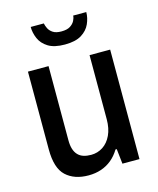

<svg xmlns="http://www.w3.org/2000/svg" viewBox="-111 -801 733 891"><g transform="rotate(-15 255.5 -355.5)"><path d="M204 12Q136 12 96 -25Q56 -62 56 -152V-526H155V-170Q155 -145 160.5 -127.5Q166 -110 177 -98.5Q188 -87 204 -82Q220 -77 240 -77Q271 -77 296.5 -93.5Q322 -110 337 -142Q352 -174 352 -218V-526H451V0H369L361 -72H355Q338 -44 315.5 -25.5Q293 -7 265 2.5Q237 12 204 12ZM255 -603Q204 -603 175 -621Q146 -639 134 -667Q122 -695 122 -723H185Q187 -712 193.5 -698.5Q200 -685 214.5 -675.5Q229 -666 255 -666Q282 -666 297 -675.5Q312 -685 319 -698.5Q326 -712 326 -723H389Q389 -695 376.5 -667Q364 -639 335 -621Q306 -603 255 -603Z"/></g></svg>

Font: Archivo SemiCondensed Medium
Style: Regular
Weight: 500
Width: 4
Designer: Hector Gatti
Foundry: Omnibus-Type
Version: Version 2.001